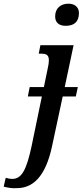

<svg xmlns="http://www.w3.org/2000/svg" viewBox="-142 -781 448 1041"><path d="M214 -641C258 -641 286 -661 286 -710C286 -746 259 -761 229 -761C190 -761 157 -739 157 -692C157 -657 180 -641 214 -641ZM-48 239C33 238 105 182 141 8L198 -258H269L280 -309H209L257 -536H77L68 -490H81C109 -490 123 -483 123 -454C123 -440 121 -430 117 -411L96 -309H19L9 -258H85L30 8C2 141 -25 189 -75 189C-87 189 -103 186 -111 183L-122 231C-97 237 -78 241 -48 239Z"/></svg>

Font: Noto Serif Condensed Semi
Style: Italic
Weight: 600
Width: 3
Italic angle: -12°
Designer: Monotype Design Team
Foundry: Monotype Imaging Inc.
Version: Version 1.901